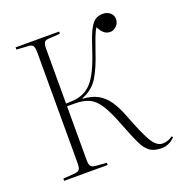

<svg xmlns="http://www.w3.org/2000/svg" viewBox="-134 -856 937 987"><g transform="rotate(-20 334.0 -362.5)"><path d="M585 14Q545 14 521 -2.5Q497 -19 478 -59Q459 -99 433 -167Q403 -246 377.5 -286Q352 -326 320.5 -340.5Q289 -355 242 -355H200V-62Q200 -39 206 -29Q212 -19 231 -17L293 -12V0H55V-12L120 -17Q139 -19 145 -28.5Q151 -38 151 -63V-666Q151 -692 145 -702.5Q139 -713 119 -714L55 -718V-730H293V-718L229 -714Q211 -713 205.5 -702.5Q200 -692 200 -665V-370Q238 -370 261 -374.5Q284 -379 303 -389Q324 -400 342.5 -420.5Q361 -441 380.5 -480Q400 -519 421 -584Q440 -643 455.5 -676.5Q471 -710 489 -724.5Q507 -739 535 -739Q558 -739 574 -725.5Q590 -712 590 -690Q590 -668 574 -653Q558 -638 541 -638Q520 -638 506 -650.5Q492 -663 481 -685Q470 -669 458 -637Q446 -605 435 -573Q408 -490 378 -440Q348 -390 289 -367V-364Q338 -361 371 -342.5Q404 -324 428 -289Q452 -254 473 -198Q511 -98 537.5 -52.5Q564 -7 597 -7Q614 -7 628 -12.5Q642 -18 652 -26L658 -20Q643 -3 623.5 5.5Q604 14 585 14Z"/></g></svg>

Font: Display Extralight
Style: Regular
Weight: 200
Designer: Latin by Veronika Burian and Jose Scaglione. Greek by Irene Vlachou. Cyrillic by Vera Evstafieva.
Foundry: TypeTogether
Version: Version 3.002